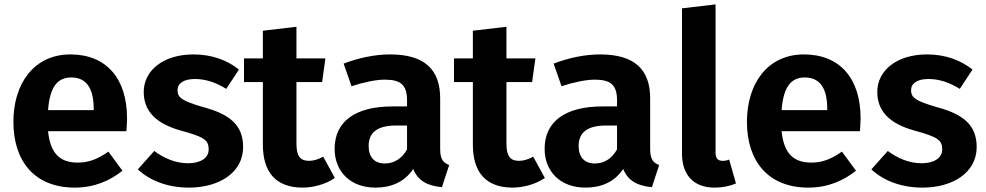

<svg xmlns="http://www.w3.org/2000/svg" viewBox="-20 -838 4494 875"><path d="M559 -299C559 -482 463 -590 301 -590C134 -590 41 -456 41 -283C41 -104 137 17 321 17C410 17 482 -15 538 -60L474 -147C424 -112 383 -97 335 -97C261 -97 210 -130 199 -240H556C557 -256 559 -280 559 -299ZM407 -336H199C207 -445 244 -485 305 -485C378 -485 407 -429 407 -342Z M862 -590C723 -590 635 -516 635 -419C635 -333 689 -275 804 -243C910 -214 931 -200 931 -157C931 -118 894 -94 837 -94C780 -94 727 -117 683 -150L608 -66C662 -16 742 17 841 17C977 17 1088 -50 1088 -168C1088 -270 1024 -318 909 -349C809 -378 789 -393 789 -427C789 -458 817 -478 868 -478C918 -478 964 -462 1011 -433L1069 -521C1015 -564 945 -590 862 -590Z M1453 -124C1429 -111 1409 -105 1388 -105C1349 -105 1331 -126 1331 -183V-464H1448L1463 -572H1331V-716L1178 -698V-572H1092V-464H1178V-179C1178 -52 1238 16 1357 17C1408 17 1464 2 1506 -27Z M1986 -159V-390C1986 -519 1917 -590 1758 -590C1693 -590 1618 -576 1546 -548L1582 -445C1639 -464 1695 -475 1733 -475C1804 -475 1835 -453 1835 -381V-353H1769C1600 -353 1505 -285 1505 -160C1505 -56 1577 17 1691 17C1759 17 1822 -6 1863 -68C1886 -12 1930 9 1994 15L2027 -86C2000 -96 1986 -112 1986 -159ZM1734 -93C1686 -93 1660 -122 1660 -173C1660 -235 1701 -266 1785 -266H1835V-157C1812 -116 1777 -93 1734 -93Z M2410 -124C2386 -111 2366 -105 2345 -105C2306 -105 2288 -126 2288 -183V-464H2405L2420 -572H2288V-716L2135 -698V-572H2049V-464H2135V-179C2135 -52 2195 16 2314 17C2365 17 2421 2 2463 -27Z M2943 -159V-390C2943 -519 2874 -590 2715 -590C2650 -590 2575 -576 2503 -548L2539 -445C2596 -464 2652 -475 2690 -475C2761 -475 2792 -453 2792 -381V-353H2726C2557 -353 2462 -285 2462 -160C2462 -56 2534 17 2648 17C2716 17 2779 -6 2820 -68C2843 -12 2887 9 2951 15L2984 -86C2957 -96 2943 -112 2943 -159ZM2691 -93C2643 -93 2617 -122 2617 -173C2617 -235 2658 -266 2742 -266H2792V-157C2769 -116 2734 -93 2691 -93Z M3236 17C3275 17 3309 9 3334 -2L3303 -111C3294 -107 3285 -105 3273 -105C3250 -105 3241 -118 3241 -143V-818L3088 -800V-138C3088 -39 3143 17 3236 17Z M3902 -299C3902 -482 3806 -590 3644 -590C3477 -590 3384 -456 3384 -283C3384 -104 3480 17 3664 17C3753 17 3825 -15 3881 -60L3817 -147C3767 -112 3726 -97 3678 -97C3604 -97 3553 -130 3542 -240H3899C3900 -256 3902 -280 3902 -299ZM3750 -336H3542C3550 -445 3587 -485 3648 -485C3721 -485 3750 -429 3750 -342Z M4205 -590C4066 -590 3978 -516 3978 -419C3978 -333 4032 -275 4147 -243C4253 -214 4274 -200 4274 -157C4274 -118 4237 -94 4180 -94C4123 -94 4070 -117 4026 -150L3951 -66C4005 -16 4085 17 4184 17C4320 17 4431 -50 4431 -168C4431 -270 4367 -318 4252 -349C4152 -378 4132 -393 4132 -427C4132 -458 4160 -478 4211 -478C4261 -478 4307 -462 4354 -433L4412 -521C4358 -564 4288 -590 4205 -590Z"/></svg>

Font: Glow Sans SC Normal
Style: Bold
Weight: 700
Designer: Ryoko NISHIZUKA (kana, bopomofo & ideographs); Paul D. Hunt (Latin, Greek & Cyrillic); Sandoll Communications, Soo-young
Version: Version 0.93